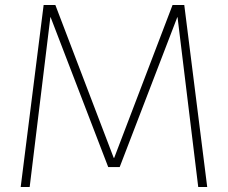

<svg xmlns="http://www.w3.org/2000/svg" viewBox="-20 -750 914 770"><path d="M63 0 155 -730H202L436 -117H438L672 -730H719L811 0H775L692 -681H691L460 -80H414L183 -681H182L99 0Z"/></svg>

Font: M PLUS 2 ExtraLight
Style: Regular
Weight: 250
Designer: Coji Morishita
Foundry: UNDERFOREST DESIGN
Version: Version 1.001